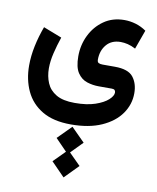

<svg xmlns="http://www.w3.org/2000/svg" viewBox="-103 -496 928 1137"><g transform="rotate(10 361.0 72.0)"><path d="M358.4 257.8 439.9 339.4 370.6 410.2 439.9 479.5 358.4 562.5 277.3 479.5 346.2 410.2 277.3 339.4ZM346.2 246.1Q240.7 246.1 173.6 206.3Q106.4 166.5 74.5 98.1Q42.5 29.8 42.5 -55.2Q42.5 -111.8 55.2 -172.6Q67.9 -233.4 90.3 -293.5L201.2 -250.5Q184.1 -200.2 172.4 -151.4Q160.6 -102.5 160.6 -59.1Q160.6 -11.2 177.5 28.8Q194.3 68.8 234.9 92.8Q275.4 116.7 346.2 116.7Q419.4 116.7 469.5 99.6Q519.5 82.5 545.4 58.8Q571.3 35.2 571.3 15.1Q571.3 6.3 566.4 0.7Q561.5 -4.9 548.8 -4.9H469.7Q433.6 -4.9 399.2 -15.9Q364.7 -26.9 342.3 -60.1Q319.8 -93.3 319.8 -159.7Q319.8 -227.1 348.4 -285.9Q377 -344.7 429.2 -381.3Q481.4 -418 552.7 -418Q586.9 -418 620.8 -408Q654.8 -397.9 684.6 -377L643.1 -262.2Q618.2 -275.4 595.7 -280.8Q573.2 -286.1 553.2 -286.1Q498.5 -286.1 468 -250Q437.5 -213.9 437.5 -160.2Q437.5 -145 446 -140.4Q454.6 -135.7 470.2 -135.7H543.9Q624.5 -135.7 654.5 -97.7Q684.6 -59.6 684.6 -0.5Q684.6 66.4 645.3 122.6Q606 178.7 530.5 212.4Q455.1 246.1 346.2 246.1Z"/></g></svg>

Font: Vazirmatn FD
Style: Bold
Weight: 700
Designer: Saber Rastikerdar
Foundry: Saber Rastikerdar
Version: Version 33.001